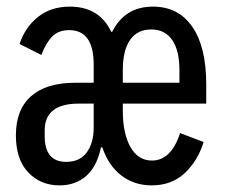

<svg xmlns="http://www.w3.org/2000/svg" viewBox="-20 -548 680 580"><path d="M28 -139Q28 -217 74 -257.5Q120 -298 207 -298H263V-353Q263 -457 189 -457Q157 -457 138 -438Q119 -419 105 -382L39 -415Q56 -466 95 -497Q134 -528 191 -528Q280 -528 316 -452H319Q357 -528 442 -528Q519 -528 561 -467Q603 -406 603 -294V-235H351V-213Q351 -145 374 -104Q397 -63 439 -63Q497 -63 524 -146L595 -119Q578 -63 538.5 -25.5Q499 12 438 12Q386 12 347 -17.5Q308 -47 289 -103H285Q273 -45 240.5 -16.5Q208 12 160 12Q102 12 65 -27.5Q28 -67 28 -139ZM180 -59Q221 -59 242 -87.5Q263 -116 263 -162V-235H218Q115 -235 115 -154V-137Q115 -59 180 -59ZM522 -298V-336Q522 -396 500 -427.5Q478 -459 437 -459Q395 -459 373 -427.5Q351 -396 351 -336V-298Z"/></svg>

Font: Writer Medium
Style: Regular
Weight: 500
Monospace: yes
Designer: Mike Abbink, Paul van der Laan, Pieter van Rosmalen
Foundry: Bold Monday
Version: Version 2.001 2020